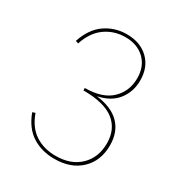

<svg xmlns="http://www.w3.org/2000/svg" viewBox="-160 -774 832 889"><g transform="rotate(30 256.0 -329.0)"><path d="M451 -178Q451 -95 398.5 -45Q346 5 258 5Q191 5 140 -27Q89 -59 62 -131L77 -136Q100 -71 146.5 -40.5Q193 -10 256 -10Q338 -10 386 -56.5Q434 -103 434 -179Q434 -255 381 -296Q328 -337 217 -337V-350Q311 -350 358 -395.5Q405 -441 405 -510Q405 -573 366 -610.5Q327 -648 263 -648Q203 -648 156 -614.5Q109 -581 87 -513L72 -518Q97 -593 148 -628Q199 -663 262 -663Q334 -663 378 -621Q422 -579 422 -508Q422 -448 387.5 -403.5Q353 -359 285 -345Q369 -334 410 -291Q451 -248 451 -178Z"/></g></svg>

Font: Ysabeau Infant Thin
Style: Regular
Weight: 200
Designer: Christian Thalmann (Catharsis Fonts)
Version: Version 0.003